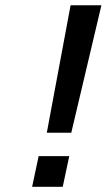

<svg xmlns="http://www.w3.org/2000/svg" viewBox="-20 -715 408 735"><path d="M103 0 127.9 -117.2H245.1L220.2 0ZM159.2 -207 250 -693.8 251 -694.8H368.2L252.9 -207Z"/></svg>

Font: CMU Bright
Style: SemiBoldOblique
Weight: 600
Italic angle: -12°
Version: Version 0.7.0